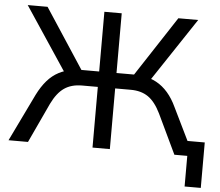

<svg xmlns="http://www.w3.org/2000/svg" viewBox="-57 -770 1136 993"><g transform="rotate(5 510.5 -273.0)"><path d="M937 159V0H889V-77H1021V159ZM9 0 128 -246Q150 -290 176.5 -320.5Q203 -351 236.5 -368.5Q270 -386 310 -391L275 -362L47 -705H150L364 -378L341 -395H445V-705H535V-395H640L615 -378L829 -705H932L704 -362L669 -391Q710 -386 743 -368Q776 -350 802.5 -319.5Q829 -289 849 -246L969 0H870L772 -206Q743 -265 706.5 -290Q670 -315 616 -315H535V0H445V-315H363Q308 -315 271 -289.5Q234 -264 206 -206L110 0Z"/></g></svg>

Font: Nunito Sans 12pt Medium
Style: Regular
Weight: 500
Designer: Vernon Adams
Foundry: Vernon Adams
Version: Version 3.101;gftools[0.9.27]